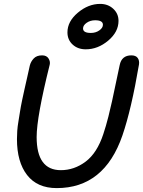

<svg xmlns="http://www.w3.org/2000/svg" viewBox="-20 -959 734 985"><path d="M420 -706Q379 -706 352.5 -730.5Q326 -755 326 -793Q326 -849 379.5 -894Q433 -939 494 -939Q534 -939 561 -914Q588 -889 588 -852Q588 -795 535 -750.5Q482 -706 420 -706ZM446 -790Q471 -790 489.5 -803Q508 -816 508 -832Q508 -855 468 -855Q443 -855 424.5 -842Q406 -829 406 -813Q406 -790 446 -790ZM271 6Q171 6 119 -61Q67 -128 67 -245Q67 -265 68.5 -287.5Q70 -310 75 -339Q80 -368 83 -388.5Q86 -409 94 -447.5Q102 -486 106 -502.5Q110 -519 120 -564.5Q130 -610 133 -623Q138 -643 153 -659Q168 -675 196 -675Q219 -675 229 -659Q239 -643 235 -627Q168 -359 168 -256Q168 -86 292 -86Q361 -86 419.5 -130Q478 -174 510 -271Q524 -313 536 -360.5Q548 -408 555 -441Q562 -474 574.5 -533Q587 -592 594 -625Q604 -675 654 -675Q677 -675 686.5 -661.5Q696 -648 693 -628Q654 -398 608 -264Q515 6 271 6Z"/></svg>

Font: Comic Neue
Style: Bold Italic
Weight: 700
Italic angle: -12°
Designer: Craig Rozynski
Foundry: Craig Rozynski
Version: Version 2.003